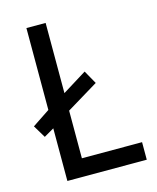

<svg xmlns="http://www.w3.org/2000/svg" viewBox="-109 -791 709 867"><g transform="rotate(-15 246.0 -357.5)"><path d="M97.7 -332V-714.8H187.5V-386.7L300.8 -457L335.9 -394.5L187.5 -304.7V-82H468.8V0H97.7V-246.1L50.8 -218.8L15.6 -277.3Z"/></g></svg>

Font: Droid Sans Fallback
Style: Regular
Weight: 400
Designer: Steve Matteson
Foundry: Ascender Corporation
Version: 3.00 (Khmer version)